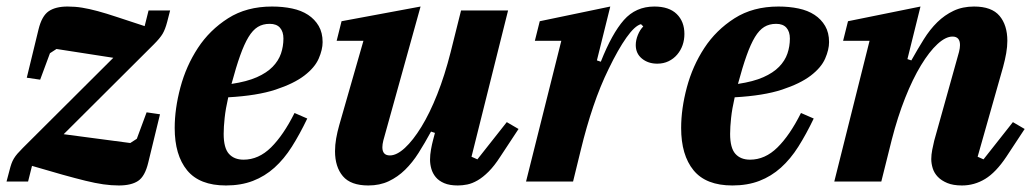

<svg xmlns="http://www.w3.org/2000/svg" viewBox="-35 -556 3165 588"><path d="M329 12Q306 12 281.5 8.5Q257 5 226.5 -2.5Q196 -10 156.5 -21Q117 -32 63 -48L51 0H-15L-6 -34Q-3 -46 0 -54.5Q3 -63 7.5 -70.5Q12 -78 18.5 -85.5Q25 -93 35 -103L312 -379L138 -406L118 -393L88 -312L47 -318L83 -466Q93 -507 114 -521.5Q135 -536 172 -536Q195 -536 216.5 -532.5Q238 -529 264 -522Q290 -515 324.5 -503.5Q359 -492 408 -476L420 -524H486L477 -489Q471 -466 463 -452.5Q455 -439 436 -420L160 -145L364 -118L384 -131L414 -212L455 -206L419 -58Q409 -16 388 -2Q367 12 329 12Z M657 12Q576 12 538 -34.5Q500 -81 500 -164Q500 -223 517.5 -288.5Q535 -354 571 -409Q607 -464 663.5 -500Q720 -536 798 -536Q831 -536 859.5 -530Q888 -524 908.5 -510.5Q929 -497 941 -476.5Q953 -456 953 -427Q953 -404 941 -376.5Q929 -349 897 -324.5Q865 -300 809 -281.5Q753 -263 664 -258Q656 -223 653 -195Q650 -167 650 -146Q650 -103 666 -85Q682 -67 711 -67Q757 -67 795 -104.5Q833 -142 867 -210L906 -193Q883 -145 859 -107Q835 -69 805.5 -42.5Q776 -16 739.5 -2Q703 12 657 12ZM674 -299Q721 -306 751.5 -319.5Q782 -333 800 -351.5Q818 -370 825.5 -392Q833 -414 833 -438Q833 -459 822.5 -471Q812 -483 791 -483Q770 -483 754.5 -473.5Q739 -464 726 -442.5Q713 -421 700.5 -386Q688 -351 674 -299Z M1093 12Q1039 12 1015 -16.5Q991 -45 991 -93Q991 -112 994.5 -132Q998 -152 1004 -173L1078 -431H996L1011 -491L1253 -536L1139 -126Q1136 -114 1136 -105Q1136 -80 1159 -80Q1180 -80 1205 -103Q1230 -126 1255.5 -167.5Q1281 -209 1304 -267Q1327 -325 1345 -396L1377 -524H1521L1409 -76L1427 -68L1517 -182L1553 -161L1497 -76Q1479 -48 1461.5 -30.5Q1444 -13 1427.5 -3.5Q1411 6 1396 9Q1381 12 1367 12Q1342 12 1325.5 5Q1309 -2 1299.5 -13.5Q1290 -25 1286 -39Q1282 -53 1282 -67Q1282 -82 1285 -98.5Q1288 -115 1291 -126L1297 -149L1285 -153Q1266 -118 1247 -88Q1228 -58 1205.5 -36Q1183 -14 1155.5 -1Q1128 12 1093 12Z M1684 -431H1603L1618 -491L1834 -536L1793 -371L1805 -367Q1839 -453 1875.5 -494.5Q1912 -536 1969 -536Q2014 -536 2037.5 -513Q2061 -490 2061 -452Q2061 -434 2055.5 -418Q2050 -402 2039 -389Q2028 -376 2012.5 -368.5Q1997 -361 1978 -361Q1950 -361 1931 -376.5Q1912 -392 1912 -418Q1912 -433 1918.5 -449Q1925 -465 1935 -475L1928 -482Q1909 -477 1883.5 -441Q1858 -405 1829 -345Q1803 -292 1782 -230Q1761 -168 1744 -98L1720 0H1576Z M2208 12Q2127 12 2089 -34.5Q2051 -81 2051 -164Q2051 -223 2068.5 -288.5Q2086 -354 2122 -409Q2158 -464 2214.5 -500Q2271 -536 2349 -536Q2382 -536 2410.5 -530Q2439 -524 2459.5 -510.5Q2480 -497 2492 -476.5Q2504 -456 2504 -427Q2504 -404 2492 -376.5Q2480 -349 2448 -324.5Q2416 -300 2360 -281.5Q2304 -263 2215 -258Q2207 -223 2204 -195Q2201 -167 2201 -146Q2201 -103 2217 -85Q2233 -67 2262 -67Q2308 -67 2346 -104.5Q2384 -142 2418 -210L2457 -193Q2434 -145 2410 -107Q2386 -69 2356.5 -42.5Q2327 -16 2290.5 -2Q2254 12 2208 12ZM2225 -299Q2272 -306 2302.5 -319.5Q2333 -333 2351 -351.5Q2369 -370 2376.5 -392Q2384 -414 2384 -438Q2384 -459 2373.5 -471Q2363 -483 2342 -483Q2321 -483 2305.5 -473.5Q2290 -464 2277 -442.5Q2264 -421 2251.5 -386Q2239 -351 2225 -299Z M2911 12Q2884 12 2866 4.5Q2848 -3 2837 -14.5Q2826 -26 2821.5 -40.5Q2817 -55 2817 -69Q2817 -82 2820 -97.5Q2823 -113 2826 -125L2902 -397Q2905 -409 2905 -418Q2905 -444 2882 -444Q2861 -444 2836 -421Q2811 -398 2785.5 -356Q2760 -314 2737 -256Q2714 -198 2696 -128L2664 0H2520L2628 -431H2547L2562 -491L2784 -536L2744 -375L2756 -371Q2775 -405 2794 -435.5Q2813 -466 2835.5 -488Q2858 -510 2885.5 -523Q2913 -536 2948 -536Q3002 -536 3026 -507.5Q3050 -479 3050 -431Q3050 -413 3046.5 -393Q3043 -373 3037 -351L2959 -76L2977 -68L3067 -182L3103 -161L3047 -76Q3015 -28 2982 -8Q2949 12 2911 12Z"/></svg>

Font: IBM Plex Serif
Style: Bold Italic
Weight: 700
Italic angle: -14°
Designer: Mike Abbink, Paul van der Laan, Pieter van Rosmalen
Foundry: Bold Monday
Version: Version 3.001